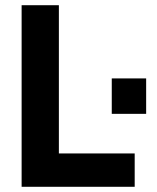

<svg xmlns="http://www.w3.org/2000/svg" viewBox="-20 -717 601 737"><path d="M63 -697H206V-128H497V0H63ZM409 -416H541V-280H409Z"/></svg>

Font: Hanken Grotesk ExtraBold
Style: Regular
Weight: 800
Designer: Alfredo Marco Pradil
Foundry: Hanken Design Co.
Version: Version 3.014